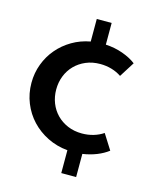

<svg xmlns="http://www.w3.org/2000/svg" viewBox="-106 -653 695 845"><g transform="rotate(15 241.5 -230.5)"><path d="M24.5 -232.7Q24.5 -278.2 39.8 -318.6Q55 -359.1 82.3 -391.1Q109.5 -423.2 147 -445.2Q184.5 -467.3 229.5 -475.5V-578.2H297.3V-479.5Q338.6 -477.3 375 -464.3Q411.4 -451.4 436.8 -431.8L393.2 -362.7Q373.2 -376.4 348.4 -383.6Q323.6 -390.9 296.4 -390.9Q260.5 -390.9 231.1 -378.4Q201.8 -365.9 180.9 -344.5Q160 -323.2 148.6 -294.3Q137.3 -265.5 137.3 -232.7Q137.3 -200 148.6 -171.1Q160 -142.3 180.9 -120.9Q201.8 -99.5 231.1 -87Q260.5 -74.5 296.4 -74.5Q323.6 -74.5 348.4 -81.8Q373.2 -89.1 393.2 -102.7L436.8 -33.6Q415 -16.8 385.5 -5Q355.9 6.8 321.8 11.8V117.3H254.1V13.2Q204.5 8.6 162.5 -12.3Q120.5 -33.2 89.8 -65.9Q59.1 -98.6 41.8 -141.4Q24.5 -184.1 24.5 -232.7Z"/></g></svg>

Font: Spartan MB SemBd
Style: Regular
Weight: 600
Designer: Matt Bailey, Mirko Velimirovic
Foundry: Matt Bailey
Version: Version 1.005